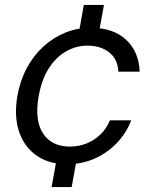

<svg xmlns="http://www.w3.org/2000/svg" viewBox="-20 -650 617 774"><path d="M188 104 214 -40H295L269 104ZM292 -486 318 -630H399L373 -486ZM250 12Q178 12 128 -22.5Q78 -57 57 -119Q36 -181 50 -263Q61 -325 88 -375.5Q115 -426 155 -462.5Q195 -499 243.5 -518.5Q292 -538 346 -538Q436 -538 488 -490Q540 -442 543 -361H457Q455 -411 420.5 -438.5Q386 -466 333 -466Q287 -466 246.5 -443Q206 -420 177 -375Q148 -330 136 -263Q127 -213 132 -174.5Q137 -136 154.5 -110.5Q172 -85 199 -72Q226 -59 261 -59Q297 -59 328.5 -71.5Q360 -84 385 -108Q410 -132 423 -165H509Q489 -113 450.5 -73Q412 -33 361 -10.5Q310 12 250 12Z"/></svg>

Font: DM Sans 9pt
Style: Italic
Weight: 400
Italic angle: -10°
Designer: Colophon Foundry, Jonny Pinhorn
Foundry: Colophon Foundry
Version: Version 4.004